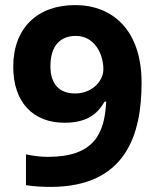

<svg xmlns="http://www.w3.org/2000/svg" viewBox="-20 -815 612 754"><path d="M536 -490C536 -698 421 -795 275 -795C126 -795 32 -704 32 -553C32 -412 111 -333 233 -333C324 -333 363 -369 391 -416H397C391 -286 346 -199 168 -199C138 -199 108 -203 82 -209V-88C107 -83 150 -81 178 -81C475 -81 536 -287 536 -490ZM278 -674C349 -674 386 -606 386 -543C386 -497 342 -448 275 -448C210 -448 178 -488 178 -555C178 -638 219 -674 278 -674Z"/></svg>

Font: Noto Sans Kannada UI
Style: Bold
Weight: 700
Designer: Jelle Bosma - Monotype Design Team
Foundry: Monotype Imaging Inc.
Version: Version 2.005